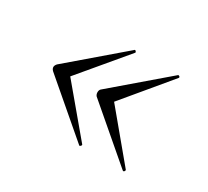

<svg xmlns="http://www.w3.org/2000/svg" viewBox="-78 -481 607 561"><g transform="rotate(30 225.5 -201.0)"><path d="M235 -40 61 -189Q50 -200 61 -212L235 -361Q236 -363 238 -362.5Q240 -362 241.5 -359.5Q243 -357 242 -356L112 -201L242 -46Q243 -43 239 -40Q236 -38 235 -40ZM382 -40 208 -189Q204 -194 204 -201Q204 -208 208 -212L382 -361Q383 -363 385.5 -362Q388 -361 389 -359.5Q390 -358 389 -356L260 -201L389 -46Q390 -45 389 -42.5Q388 -40 386 -39Q384 -38 382 -40Z"/></g></svg>

Font: Cormorant Upright Light
Style: Regular
Weight: 300
Designer: Christian Thalmann (Catharsis Fonts)
Foundry: Catharsis Fonts
Version: Version 3.302;PS 003.302;hotconv 1.0.88;makeotf.lib2.5.64775